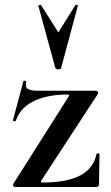

<svg xmlns="http://www.w3.org/2000/svg" viewBox="-20 -750 445 770"><path d="M33 -12 256 -364Q260 -371 251 -371Q198 -371 155.5 -359.5Q113 -348 84.5 -325Q56 -302 43 -265Q42 -263 36.5 -264Q31 -265 32 -268L74 -425Q75 -427 81 -426Q87 -425 85 -422Q80 -400 92 -393Q104 -386 135 -386Q174 -386 232 -386Q290 -386 365 -386Q370 -386 372.5 -382Q375 -378 373 -374L145 -25Q142 -18 150 -18Q199 -18 236.5 -25Q274 -32 301 -46Q328 -60 344.5 -81.5Q361 -103 367 -132Q368 -135 373.5 -135Q379 -135 379 -132L377 -11Q377 -7 374.5 -3.5Q372 0 367 0Q318 0 260.5 0Q203 0 146 0Q89 0 40 0Q36 0 33.5 -4Q31 -8 33 -12ZM134 -726Q133 -729 138.5 -730Q144 -731 145 -729L214 -620L282 -729Q284 -731 289 -730Q294 -729 292 -726L225 -477Q224 -472 214 -472Q204 -472 202 -477Z"/></svg>

Font: Cormorant Light
Style: Regular
Weight: 300
Designer: Christian Thalmann (Catharsis Fonts)
Foundry: Catharsis Fonts
Version: Version 4.000